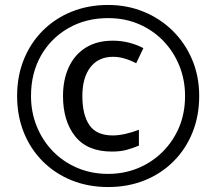

<svg xmlns="http://www.w3.org/2000/svg" viewBox="-20 -744 872 774"><path d="M416 10Q336 10 269 -17Q202 -44 152.5 -93.5Q103 -143 76 -210Q49 -277 49 -357Q49 -437 76 -504Q103 -571 152.5 -620.5Q202 -670 269 -697Q336 -724 416 -724Q492 -724 558.5 -697Q625 -670 675.5 -620.5Q726 -571 754.5 -504Q783 -437 783 -357Q783 -277 756 -210Q729 -143 679.5 -93.5Q630 -44 563 -17Q496 10 416 10ZM416 -43Q480 -43 536 -66Q592 -89 635 -131.5Q678 -174 702 -231Q726 -288 726 -357Q726 -422 703 -479Q680 -536 638.5 -579Q597 -622 540.5 -646.5Q484 -671 416 -671Q326 -671 255.5 -630.5Q185 -590 145 -519.5Q105 -449 105 -357Q105 -292 128 -235Q151 -178 192.5 -135Q234 -92 291 -67.5Q348 -43 416 -43ZM431 -133Q332 -133 283 -194.5Q234 -256 234 -357Q234 -422 257 -472.5Q280 -523 325 -551.5Q370 -580 435 -580Q500 -580 558 -550L529 -489Q479 -515 436 -515Q377 -515 344.5 -473Q312 -431 312 -357Q312 -281 340.5 -239.5Q369 -198 435 -198Q458 -198 486.5 -204.5Q515 -211 540 -221V-157Q516 -147 491 -140Q466 -133 431 -133Z"/></svg>

Font: Noto Sans Old Sogdian
Style: Regular
Weight: 400
Designer: Monotype Design Team
Foundry: Monotype Imaging Inc.
Version: Version 2.002; ttfautohint (v1.8.4.7-5d5b)